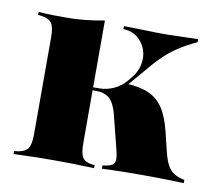

<svg xmlns="http://www.w3.org/2000/svg" viewBox="-56 -492 631 557"><g transform="rotate(10 259.0 -213.5)"><path d="M65.3 -209.7V-352.4Q65.3 -381.5 57.3 -393.5Q49.2 -405.6 25 -408.9L16.9 -409.7V-418.5Q41.1 -416.9 59.7 -416.5Q78.2 -416.1 96.8 -416.1Q126.6 -416.1 154 -419Q181.5 -421.8 210.5 -427.4V-418.5V-209.7ZM137.9 -2.4Q112.9 -2.4 85.9 -2Q58.9 -1.6 16.9 0V-8.9L26.6 -9.7Q49.2 -12.9 57.3 -25Q65.3 -37.1 65.3 -66.1V-209.7H210.5V-66.1Q210.5 -36.3 218.1 -24.2Q225.8 -12.1 246 -9.7L254 -8.9V0Q212.9 -1.6 187.5 -2Q162.1 -2.4 137.9 -2.4ZM276.6 -2.4V-12.1Q303.2 -14.5 309.7 -24.6Q316.1 -34.7 308.9 -62.1L282.3 -167.7Q274.2 -196.8 260.1 -209.3Q246 -221.8 221 -221.8H203.2V-230.6H228.2Q250 -230.6 270.6 -239.9Q291.1 -249.2 305.6 -266.1L313.7 -275.8Q331.5 -296 336.3 -319.4Q341.1 -342.7 333.9 -363.3Q326.6 -383.9 309.7 -397.6Q292.7 -411.3 267.7 -412.1V-421Q312.9 -420.2 337.9 -419.4Q362.9 -418.5 387.9 -418.5Q400.8 -418.5 412.5 -419Q424.2 -419.4 441.5 -419.8Q458.9 -420.2 486.3 -421V-412.1Q458.1 -399.2 435.5 -384.7Q412.9 -370.2 394 -352.4Q375 -334.7 356.5 -312.1L295.2 -240.3L303.2 -258.1Q346 -255.6 371.8 -243.5Q397.6 -231.5 413.7 -206.5Q429.8 -181.5 440.3 -137.9L454 -81.5Q459.7 -58.9 467.3 -44.8Q475 -30.6 487.1 -23Q499.2 -15.3 517.7 -12.1V-2.4Q503.2 -3.2 484.3 -3.6Q465.3 -4 443.1 -4.4Q421 -4.8 395.2 -4.8Q371 -4.8 341.5 -4.4Q312.1 -4 276.6 -2.4Z"/></g></svg>

Font: Playfair 144pt SemiCondensed Black
Style: Regular
Weight: 900
Width: 4
Designer: Claus Eggers Sørensen
Foundry: Claus Eggers Sørensen
Version: Version 2.203